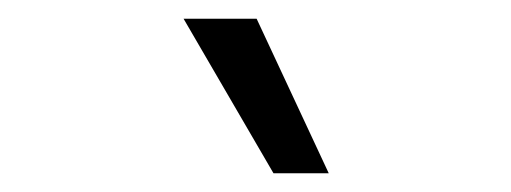

<svg xmlns="http://www.w3.org/2000/svg" viewBox="-20 -768 546 205"><path d="M254 -748 331 -583H272L176 -748Z"/></svg>

Font: Kantumruy Pro
Style: Regular
Weight: 400
Designer: Sovichet Tep
Foundry: Sovichet Tep
Version: Version 1.002